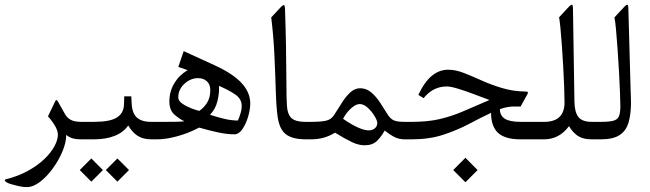

<svg xmlns="http://www.w3.org/2000/svg" viewBox="-24 -582 2714 802"><path d="M325.3 0Q336.3 0 336.3 -34.8V-37.4Q336.3 -55.4 334.4 -64.2Q332.6 -73 325.3 -73H316.1Q288.2 -73 273 -80.7Q257.8 -88.4 248.3 -104.1Q240.6 -117 232.5 -132Q224.4 -147 217.8 -158.4Q211.2 -168.7 207.2 -160.2L176.4 -96.1Q217.8 -49.1 217.8 -19.4Q217.8 1.8 203.7 28.4Q189.6 55 161.9 81.8Q134.2 108.5 93.7 131.1Q53.2 153.6 0.7 166.9Q-5.9 168.7 -2.9 173.8Q-1.8 175.7 0.2 177.3Q2.2 179 5.3 180.6Q8.4 182.3 12.5 183.9Q16.5 185.6 21.6 187Q42.2 192.9 57.6 196.2Q73 199.5 88.4 199.5Q114.8 199.5 143.4 177.5Q172 155.5 196.7 121.4Q221.5 87.3 237.1 49.9Q252.7 12.5 252.7 -18.7Q263.3 -9.5 277.4 -4.8Q291.5 0 316.1 0Z M309.1 128.3 357.5 176.8 405.9 128.3 357.5 79.9ZM418 128.3 466.4 176.8 514.9 128.3 466.4 79.9ZM321.6 -73Q310.2 -73 307.7 -64.2Q305.1 -55.4 305.1 -38.1V-34.5Q305.1 -17.6 307.5 -8.8Q309.9 0 321.6 0H369.6Q418 0 454.9 -14.5Q491.7 -29 511.6 -57.9Q528.4 -29 551.2 -14.5Q573.9 0 608 0H616.1Q623.4 0 625.2 -8.8Q627.1 -17.6 627.1 -34.8V-37.4Q627.1 -55.4 625.2 -64.2Q623.4 -73 616.1 -73H608Q580.1 -73 562.5 -81.2Q544.9 -89.5 536.3 -105.8Q527.7 -122.1 526.2 -146.3L524.4 -179.7H495L493.9 -145.2Q492.8 -109.3 464.2 -91.1Q435.6 -73 368.2 -73Z M612.4 -73Q601 -73 598.5 -64.2Q595.9 -55.4 595.9 -38.1V-34.5Q595.9 -17.6 598.3 -8.8Q600.7 0 612.4 0H632.2Q670.3 0 717.8 -13.2Q765.3 -26.4 807.8 -49.1Q843.8 -38.5 883.4 -29.7Q923 -20.9 954.9 -20.9Q974 -20.9 989 -43.3Q1004 -65.6 1012.7 -95.7Q1021.3 -125.8 1021.3 -149.6Q1021.3 -195.8 985.3 -234.9Q949.4 -273.9 874.6 -308.4L743.3 -368.5L720.9 -302.5L759.8 -289Q724.6 -268.4 704.1 -234.3Q683.5 -200.2 683.5 -158Q683.5 -121.7 705 -103Q726.4 -84.3 746.2 -75.5Q735.6 -73.7 710.7 -73.3Q685.7 -73 666.3 -73ZM808.6 -118.8Q796.5 -121.4 775.4 -129.4Q754.3 -137.5 737.4 -149.2Q720.6 -161 720.6 -175.3Q720.6 -208.3 746.2 -231.9Q771.9 -255.6 803.1 -255.6Q826.2 -255.6 840.3 -242.4Q854.4 -229.2 854.4 -205.7Q854.4 -174.2 841 -152.9Q827.6 -131.6 808.6 -118.8ZM853.3 -102.7Q876.1 -126.1 884.3 -159.7Q892.6 -193.3 890.7 -223.3Q932.5 -205.4 959.1 -187Q985.7 -168.7 985.7 -138.6Q985.7 -125.4 981.1 -109.6Q976.5 -93.9 969.6 -78.5Q941 -78.8 911.3 -86Q881.6 -93.1 853.3 -102.7Z M1253.4 -73Q1207.2 -73 1190.7 -91.3Q1176.8 -107.1 1174.6 -139.5Q1172.4 -172 1172.4 -226.3Q1172 -312.4 1170.7 -386.1Q1169.4 -459.8 1166.5 -545.7Q1166.1 -559.2 1162.3 -560.5Q1158.4 -561.8 1150.7 -554.1L1108.9 -509.4Q1118.4 -432 1122.1 -354.4Q1125.8 -276.9 1128.3 -194Q1130.2 -130.9 1136.2 -90.6Q1142.3 -50.2 1162.1 -28.6Q1188.1 0 1253.8 0H1261.1Q1272.1 0 1272.1 -34.8V-37.4Q1272.1 -55.4 1270.3 -64.2Q1268.4 -73 1261.1 -73Z M1257.4 -73Q1246.1 -73 1243.5 -64.2Q1240.9 -55.4 1240.9 -38.1V-34.5Q1240.9 -17.6 1243.3 -8.8Q1245.7 0 1257.4 0H1275.8Q1331.1 0 1375.5 -27.9Q1416.9 -2.2 1445.5 11.4Q1474.1 24.9 1499.1 24.9Q1531.7 24.9 1550.4 6.8Q1569.1 -11.4 1582.7 -36.7Q1605.4 -18.7 1624.3 -9.4Q1643.2 0 1665.6 0H1672.9Q1680.2 0 1682.1 -8.8Q1683.9 -17.6 1683.9 -34.8V-37.4Q1683.9 -55.4 1682.1 -64.2Q1680.2 -73 1672.9 -73H1665.2Q1631.5 -73 1618.1 -80.7Q1604.7 -88.4 1594.8 -104.5Q1580.5 -127.6 1564 -152.9Q1547.5 -178.2 1527 -195.8Q1506.4 -213.4 1480.4 -213.4Q1458 -213.4 1439.3 -196.2Q1420.6 -179 1404.3 -153.1Q1388 -127.2 1371.8 -101.9Q1359.4 -82.5 1337.4 -77.7Q1315.4 -73 1274.7 -73ZM1516.3 -37.4Q1479.3 -37.4 1408.9 -85.8Q1421.7 -110.7 1442.1 -129.1Q1462.4 -147.4 1478.2 -147.4Q1495.4 -147.4 1512.3 -131.8Q1529.2 -116.2 1540.5 -97.4Q1551.9 -78.5 1551.9 -68.6Q1551.9 -53.9 1541.3 -45.7Q1530.6 -37.4 1516.3 -37.4Z M1920.1 77 1869.1 128.3 1920.1 179.3 1971 128.3ZM1669.2 -73Q1657.9 -73 1655.3 -64.2Q1652.7 -55.4 1652.7 -38.1V-34.5Q1652.7 -17.6 1655.1 -8.8Q1657.5 0 1669.2 0H1697.1Q1769.7 0 1828.6 -19.4Q1887.4 -38.9 1936.2 -64.9Q1985 -90.9 2027.1 -110.7Q2027.5 -53.2 2056.8 -26.6Q2086.2 0 2150.3 0H2226.6Q2237.6 0 2237.6 -34.8V-37.4Q2237.6 -55.4 2235.8 -64.2Q2234 -73 2226.6 -73H2150.3Q2104.9 -73 2084.5 -86.2Q2064.2 -99.4 2064.2 -126.1Q2095 -137.1 2121.7 -137.1H2150.7L2179.3 -188.9Q2182.3 -194.4 2180.8 -196.9Q2179.3 -199.5 2173.8 -199.5Q2119.5 -200.2 2073.3 -214.2Q2027.1 -228.1 1987.7 -245.9Q1948.3 -263.7 1913.8 -277.2Q1879.4 -290.8 1847.8 -290.8Q1810.4 -290.8 1779.4 -264.9Q1748.4 -239.1 1723.5 -185.6L1745.5 -172Q1764.9 -196.2 1789 -208.5Q1813 -220.8 1842 -220.8Q1858.8 -220.8 1888.9 -211.6Q1919 -202.4 1954.2 -189.2Q1989.4 -176 2020.5 -164.3Q1956 -136 1907.2 -115.5Q1858.5 -95 1809.9 -84Q1761.3 -73 1697.1 -73Z M2223 -73Q2211.6 -73 2209 -64.2Q2206.5 -55.4 2206.5 -38.1V-34.5Q2206.5 -17.6 2208.8 -8.8Q2211.2 0 2223 0H2249Q2280.5 0 2306.4 -13.8Q2332.2 -27.5 2352.8 -55Q2369.3 -27.5 2390.5 -13.8Q2411.8 0 2448.5 0H2463.9Q2471.2 0 2472.9 -8.8Q2474.5 -17.6 2474.5 -34.8V-37.4Q2474.5 -55.4 2472.9 -64.2Q2471.2 -73 2463.9 -73H2448.5Q2407 -73 2391.6 -93.9Q2376.2 -114.8 2375.5 -155.8L2369.3 -547.1Q2368.9 -562.5 2364.7 -562.3Q2360.5 -562.2 2352.8 -554.5L2311.3 -509.7Q2313.9 -496.5 2317 -464.6Q2320.1 -432.7 2323.1 -390.5Q2326 -348.4 2328.6 -303.6Q2331.1 -258.9 2332.6 -219.5Q2334.1 -180.1 2334.1 -154.4Q2334.1 -73 2249 -73Z M2459.8 -73Q2448.5 -73 2445.9 -64.2Q2443.3 -55.4 2443.3 -38.1V-34.5Q2443.3 -17.6 2445.7 -8.8Q2448.1 0 2459.8 0H2485.9Q2537.2 0 2564.4 -18Q2591.5 -35.9 2601.6 -70.6Q2611.7 -105.2 2611.7 -154.4Q2611.7 -165.4 2611.1 -178.8Q2610.6 -192.2 2610.2 -204.6L2600.7 -546.8Q2600.7 -562.2 2596.1 -562.2Q2591.5 -562.2 2584.2 -554.1L2542.7 -509.4Q2546 -493.2 2549.3 -456.7Q2552.6 -420.2 2555.9 -373.7Q2559.2 -327.1 2561.8 -280Q2564.4 -232.9 2565.8 -194.7Q2567.3 -156.6 2567.3 -137.9Q2567.3 -110.7 2561.4 -96.6Q2555.6 -82.5 2538.1 -77.7Q2520.7 -73 2485.9 -73Z"/></svg>

Font: Parastoo
Style: Regular
Weight: 400
Foundry: Saber Rastikerdar (saber.rastikerdar@gmail.com)
Version: Version 3.000